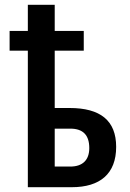

<svg xmlns="http://www.w3.org/2000/svg" viewBox="-20 -780 540 800"><path d="M96 0H279C397 0 464 -56 464 -168C464 -278 398 -330 270 -330H208V-569H329V-651H208V-760H96V-651H20V-569H96ZM273 -86H208V-244H273C327 -244 352 -216 352 -163C352 -113 324 -86 273 -86Z"/></svg>

Font: Noto Sans Mono ExtraCondensed SemiBold
Style: Regular
Weight: 600
Width: 2
Designer: Monotype Design Team
Foundry: Monotype Imaging Inc.
Version: Version 2.014